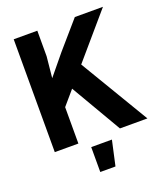

<svg xmlns="http://www.w3.org/2000/svg" viewBox="-159 -808 969 1116"><g transform="rotate(-20 325.0 -249.5)"><path d="M58 0V-698H204V-540L191 -409L293 -533L436 -698H610L204 -225V0ZM461 0 238 -382 361 -452 631 0ZM267 199V45H395L361 199Z"/></g></svg>

Font: Azeret Mono SemiBold
Style: Regular
Weight: 600
Designer: Martin Vácha
Foundry: Displaay
Version: Version 1.002